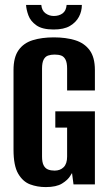

<svg xmlns="http://www.w3.org/2000/svg" viewBox="-20 -750 438 781"><path d="M166 11Q132 11 102.5 0Q73 -11 54 -43.5Q35 -76 35 -141V-465Q35 -517 55.5 -546Q76 -575 113 -586.5Q150 -598 199 -598Q248 -598 285.5 -586.5Q323 -575 344.5 -546Q366 -517 366 -465V-382H253V-471Q253 -495 246.5 -507.5Q240 -520 229 -524Q218 -528 202 -528Q187 -528 175.5 -524Q164 -520 157.5 -507.5Q151 -495 151 -471V-113Q151 -90 157.5 -77.5Q164 -65 175.5 -60.5Q187 -56 202 -56Q225 -56 239 -70Q253 -84 253 -113V-231H205V-297H366V0H279L273 -46Q271 -43 269 -40Q267 -37 266 -35Q256 -18 232.5 -3.5Q209 11 166 11ZM198 -630Q152 -630 128 -647Q104 -664 95.5 -687.5Q87 -711 86 -730H148Q150 -707 165 -696Q180 -685 199 -685Q220 -685 234.5 -695.5Q249 -706 251 -730H313Q313 -704 301 -681.5Q289 -659 264.5 -644.5Q240 -630 198 -630Z"/></svg>

Font: Alumni Sans
Style: Bold
Weight: 700
Designer: Robert E. Leuschke
Foundry: Robert E. Leuschke
Version: Version 1.018